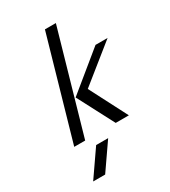

<svg xmlns="http://www.w3.org/2000/svg" viewBox="-233 -853 1080 1217"><g transform="rotate(-30 307.0 -244.0)"><path d="M211.9 59.6H299.8L168 250H80.1ZM525.9 -492.2H614.3L343.8 -274.9L485.8 0H389.6L250 -266.6ZM297.4 -737.8H377.4L166 0H85.9Z"/></g></svg>

Font: Cantarell
Style: Italic
Weight: 400
Italic angle: -16°
Designer: Dave Crossland
Version: Version 1.004